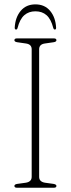

<svg xmlns="http://www.w3.org/2000/svg" viewBox="-20 -880 332 900"><path d="M163.5 -51Q163.5 -28 191 -23.5L231 -18Q244.5 -15.5 244.5 -8.5Q244.5 0 232.5 0H59.5Q47.5 0 47.5 -8.5Q47.5 -16 61 -18L101 -23.5Q128.5 -28 128.5 -51V-649Q128.5 -672 102.5 -676L61 -682Q47.5 -684 47.5 -691.5Q47.5 -700 59.5 -700H232.5Q244.5 -700 244.5 -691.5Q244.5 -684 231 -682L189.5 -676Q163.5 -672 163.5 -649ZM146 -827Q115 -827 94 -808.8Q73 -790.5 62.5 -749.5Q60.5 -741.5 55.5 -741.5Q49 -741.5 49 -750Q51.5 -798.5 77 -829Q102.5 -859.5 146 -859.5Q189.5 -859.5 215 -829Q240.5 -798.5 243 -750Q243 -741.5 237 -741.5Q232 -741.5 229.5 -749.5Q219 -790.5 198.2 -808.8Q177.5 -827 146 -827Z"/></svg>

Font: Fraunces 72pt Soft Thin
Style: Regular
Weight: 100
Version: Version 1.000;[b76b70a41]